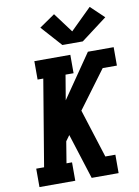

<svg xmlns="http://www.w3.org/2000/svg" viewBox="-105 -1062 820 1130"><g transform="rotate(-10 305.0 -496.5)"><path d="M37 0V-110H84L170 -625H136V-735H351V-625H303L278 -476L456 -735H610V-625H525L358 -400L450 -110H510V0H349L263 -271L239 -238L218 -110H251V0ZM315 -800 205 -923 298 -987 386 -869 512 -993 592 -917 437 -800Z"/></g></svg>

Font: Iosevka Slab XBdEx
Style: Italic
Weight: 800
Width: 7
Italic angle: -9°
Monospace: yes
Designer: Belleve Invis
Foundry: Belleve Invis
Version: Version 11.1.1; ttfautohint (v1.8.3)